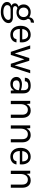

<svg xmlns="http://www.w3.org/2000/svg" viewBox="1916 -2527 857 4729"><g transform="rotate(90 2344.5 -162.5)"><path d="M121 -15Q61 -44 61 -104Q61 -134 84 -158Q107 -182 143 -190Q89 -238 89 -316Q89 -394 144 -442Q200 -490 276 -490Q352 -490 405 -454Q412 -508 448 -539.5Q484 -571 541 -571L534 -493Q447 -493 442 -419Q477 -375 477 -316Q477 -239 421 -189Q366 -140 283 -140Q226 -140 182 -163Q160 -159 145 -143.5Q130 -128 130 -105Q130 -52 218 -52H404Q471 -52 510 -23.5Q549 5 549 56Q549 132 472 189Q396 246 279 246Q164 246 96 203Q28 160 28 93Q28 10 121 -15ZM106 90Q106 130 149.5 156.5Q193 183 273 183Q357 183 414 146Q471 109 471 61Q471 37 453.5 21Q436 5 404 5H211Q161 5 133.5 28Q106 51 106 90ZM167 -316Q167 -263 199 -230Q231 -197 284 -197Q338 -197 369 -231Q400 -265 400 -316Q400 -369 369 -400Q338 -433 283 -433Q230 -433 198.5 -400.5Q167 -368 167 -316Z M831 -53Q931 -53 944 -140H1025Q1014 -69 962 -29Q910 11 831 11Q735 11 675 -57Q615 -126 615 -240Q615 -354 675 -422Q737 -490 836 -490Q937 -490 986 -412Q1036 -333 1021 -222H694Q694 -146 730.5 -99.5Q767 -53 831 -53ZM889 -415Q866 -427 833 -427Q774 -427 737.5 -386.5Q701 -346 695 -282H950Q950 -382 889 -415Z M1257 0 1098 -478H1180L1296 -97L1410 -455H1476L1589 -93L1706 -478H1784L1628 0H1551L1441 -335L1333 0Z M2202 -249V-310Q2202 -374 2175.5 -402.5Q2149 -431 2096 -431Q1982 -431 1982 -346H1895Q1895 -457 2013 -482Q2051 -490 2091 -490Q2182 -490 2231 -444.5Q2280 -399 2280 -308V0H2212L2204 -80Q2161 11 2045 11Q1967 11 1921 -32Q1875 -75 1875 -139Q1875 -203 1926 -239Q1979 -275 2055 -275Q2130 -275 2202 -249ZM2202 -199Q2099 -230 2029 -214.5Q1959 -199 1959 -140Q1959 -50 2061 -50Q2119 -50 2160 -91Q2202 -133 2202 -199Z M2465 -478H2533L2542 -386Q2589 -490 2703 -490Q2787 -490 2835 -434Q2883 -378 2883 -281V0H2805V-281Q2805 -349 2773 -384.5Q2741 -420 2680 -420Q2619 -420 2581.5 -370.5Q2544 -321 2544 -235V0H2465Z M3068 -478H3136L3145 -386Q3192 -490 3306 -490Q3390 -490 3438 -434Q3486 -378 3486 -281V0H3408V-281Q3408 -349 3376 -384.5Q3344 -420 3283 -420Q3222 -420 3184.5 -370.5Q3147 -321 3147 -235V0H3068Z M3837 -53Q3937 -53 3950 -140H4031Q4020 -69 3968 -29Q3916 11 3837 11Q3741 11 3681 -57Q3621 -126 3621 -240Q3621 -354 3681 -422Q3743 -490 3842 -490Q3943 -490 3992 -412Q4042 -333 4027 -222H3700Q3700 -146 3736.5 -99.5Q3773 -53 3837 -53ZM3895 -415Q3872 -427 3839 -427Q3780 -427 3743.5 -386.5Q3707 -346 3701 -282H3956Q3956 -382 3895 -415Z M4186 -478H4254L4263 -386Q4310 -490 4424 -490Q4508 -490 4556 -434Q4604 -378 4604 -281V0H4526V-281Q4526 -349 4494 -384.5Q4462 -420 4401 -420Q4340 -420 4302.5 -370.5Q4265 -321 4265 -235V0H4186Z"/></g></svg>

Font: Karla Neue
Style: Regular
Weight: 400
Designer: Jonathan Pinhorn
Foundry: PYRS Fontlab Ltd. / Made with FontLab
Version: Version 1.000;PS 001.001;hotconv 1.0.56